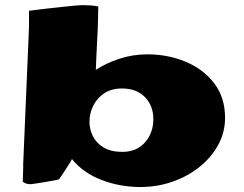

<svg xmlns="http://www.w3.org/2000/svg" viewBox="-20 -728 972 766"><path d="M540 18.1Q458.5 18.1 385.3 -10Q312 -38.1 267.6 -92.8V-94.7Q266.6 -91.3 258.8 -78.6Q251 -65.9 241 -50.5Q231 -35.2 223.4 -23.9Q215.8 -12.7 215.3 -12.7Q212.4 -11.2 195.8 -8.1Q179.2 -4.9 158.4 -1.5Q137.7 2 121.3 4.4Q105 6.8 102.5 6.8Q82.5 6.8 70.8 -2.9Q71.3 -18.6 71.8 -34.9Q72.3 -51.3 72.8 -66.9L72.3 -68.4L95.7 -619.6V-685.1Q103.5 -686 124.8 -688.7Q146 -691.4 174.1 -694.6Q202.1 -697.8 230 -700.7Q257.8 -703.6 278.8 -705.6Q299.8 -707.5 306.6 -707.5Q323.7 -707.5 340.3 -706.5Q356.9 -705.6 372.1 -702.1Q372.1 -690.4 371.6 -678.5Q371.1 -666.5 371.1 -654.8Q371.1 -640.1 369.9 -612.1Q368.7 -584 366.9 -551.8Q365.2 -519.5 364 -491.5Q362.8 -463.4 362.3 -449.2Q401.4 -475.6 455.6 -493.4Q509.8 -511.2 567.4 -511.2Q649.9 -511.2 720.7 -481.7Q791.5 -452.1 834.7 -395.5Q877.9 -338.9 877.9 -257.8Q877.9 -200.7 851.1 -150.9Q824.2 -101.1 777.1 -63Q730 -24.9 668.9 -3.4Q607.9 18.1 540 18.1ZM467.8 -122.1Q525.4 -122.1 558.6 -160.2Q591.8 -198.2 591.8 -252.9Q591.8 -305.2 558.6 -340.1Q525.4 -375 466.8 -375Q424.3 -375 395.3 -355.5Q366.2 -335.9 351.6 -305.4Q336.9 -274.9 336.9 -242.2Q336.9 -211.9 350.8 -184.3Q364.7 -156.7 393.8 -139.4Q422.9 -122.1 467.8 -122.1Z"/></svg>

Font: Seymour One
Style: Regular
Weight: 400
Designer: Vernon Adams
Foundry: Vernon Adams
Version: Version 1.100; ttfautohint (v1.8.4.7-5d5b);gftools[0.9.33]